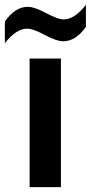

<svg xmlns="http://www.w3.org/2000/svg" viewBox="-63 -771 374 791"><path d="M188 0H59V-530H188ZM197 -601Q170 -601 121.5 -627Q73 -653 49 -653Q4 -653 -43 -593V-682Q-1 -743 52 -743Q78 -743 127 -717Q176 -691 199 -691Q244 -691 291 -751V-661Q250 -601 197 -601Z"/></svg>

Font: Roundo SemiBold
Style: Regular
Weight: 600
Designer: Namrata Goyal (Gurmukhi), Shiva Nallaperumal (Latin)
Foundry: Indian Type Foundry
Version: Version 1.000;PS 1.0;hotconv 1.0.88;makeotf.lib2.5.647800